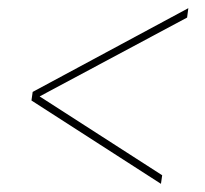

<svg xmlns="http://www.w3.org/2000/svg" viewBox="-20 -525 501 470"><path d="M374 -75 57 -279 60 -300 441 -505 438 -482 77 -289 377 -96Z"/></svg>

Font: Georama Extended Thin
Style: Italic
Weight: 100
Width: 7
Italic angle: -9°
Designer: Jean-Baptiste Levee
Foundry: Production Type
Version: Version 1.000